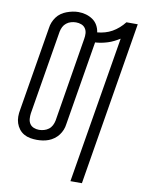

<svg xmlns="http://www.w3.org/2000/svg" viewBox="-101 -813 804 1086"><g transform="rotate(10 301.0 -270.0)"><path d="M381 205 521 -638Q505 -628 488 -619.5Q471 -611 453.5 -605.5Q436 -600 418 -596.5Q400 -593 382 -592Q382 -592 382 -591.5Q382 -591 382 -591L302 -108Q300 -91 293.5 -75Q287 -59 276.5 -45Q266 -31 251 -20Q236 -9 220 -3Q204 3 187 5.5Q170 8 153 8Q134 8 114.5 4.5Q95 1 78.5 -8.5Q62 -18 50.5 -33Q39 -48 33 -66Q27 -84 27 -104Q27 -124 31 -144L111 -627Q113 -644 119.5 -660Q126 -676 136.5 -690.5Q147 -705 162 -715.5Q177 -726 193.5 -732Q210 -738 226.5 -741.5Q243 -745 260 -745Q283 -745 304 -739Q325 -733 342.5 -721Q360 -709 370.5 -690.5Q381 -672 384 -650Q406 -652 427.5 -658Q449 -664 468.5 -675Q488 -686 505.5 -701.5Q523 -717 537 -735H602L447 205ZM155 -50Q169 -50 183.5 -54Q198 -58 210 -67Q222 -76 229 -89.5Q236 -103 239 -118L318 -601Q321 -617 320 -633Q319 -649 310.5 -661.5Q302 -674 287.5 -679.5Q273 -685 257 -685Q243 -685 228.5 -681Q214 -677 202 -667.5Q190 -658 183.5 -645Q177 -632 174 -617L94 -134Q92 -119 93 -103Q94 -87 102 -74.5Q110 -62 124.5 -56Q139 -50 155 -50Z"/></g></svg>

Font: Iosevka Curly LtExObl
Style: Regular
Weight: 300
Width: 7
Italic angle: -9°
Monospace: yes
Designer: Belleve Invis
Foundry: Belleve Invis
Version: Version 11.1.0; ttfautohint (v1.8.3)